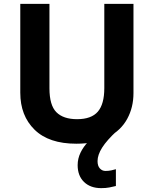

<svg xmlns="http://www.w3.org/2000/svg" viewBox="-20 -734 796 994"><path d="M485 100Q485 125 497 138Q509 151 526 151Q542 151 556 148Q570 145 580 142V229Q564 233 546 236.5Q528 240 504 240Q448 240 415 208Q382 176 382 121Q382 87 397 56Q412 25 437 -0.5Q462 -26 492 -43L586 -57Q533 -8 509 30Q485 68 485 100ZM671 -252Q671 -178 638.5 -118.5Q606 -59 540.5 -24.5Q475 10 375 10Q233 10 159 -62.5Q85 -135 85 -254V-714H236V-277Q236 -189 272 -153Q308 -117 379 -117Q453 -117 486.5 -156Q520 -195 520 -278V-714H671Z"/></svg>

Font: Noto Sans Sundanese
Style: Regular
Weight: 400
Designer: Monotype Design Team (Regular), Sérgio L. Martins (other weights)
Foundry: Monotype Imaging Inc.
Version: Version 2.003